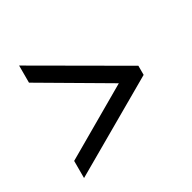

<svg xmlns="http://www.w3.org/2000/svg" viewBox="-120 -732 749 748"><g transform="rotate(-30 255.0 -358.0)"><path d="M54 -105 456 -337V-378L54 -611V-534L356 -357L54 -182Z"/></g></svg>

Font: Noto Serif Bengali SemiCondensed ExtraBold
Style: Regular
Weight: 800
Width: 4
Designer: Juan Bruce, Universal Thirst, Indian Type Foundry and the Monotype Design Team.
Foundry: Monotype Imaging Inc.
Version: Version 2.003